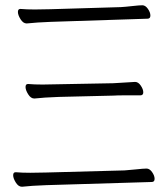

<svg xmlns="http://www.w3.org/2000/svg" viewBox="-20 -713 637 729"><path d="M112 -677 171 -678 439 -686Q456 -687 482.5 -690Q509 -693 520.5 -693Q532 -693 541.5 -679.5Q551 -666 551 -654Q551 -642 540 -642L172 -630Q119 -628 82 -624H81Q68 -624 58 -640Q48 -656 48 -667.5Q48 -679 57 -679H59Q81 -677 112 -677ZM410 -397 493 -402Q505 -402 514.5 -388Q524 -374 524 -362.5Q524 -351 513 -351Q513 -351 452 -351Q425 -351 411 -350L203 -345Q146 -343 111 -339H110Q97 -339 87 -355Q77 -371 77 -382.5Q77 -394 86 -394H88Q110 -392 142 -392ZM95 -57 155 -58 453 -66Q470 -67 497.5 -70Q525 -73 536.5 -73Q548 -73 557.5 -59.5Q567 -46 567 -34Q567 -22 556 -22L156 -10Q99 -8 64 -4H63Q50 -4 40 -20Q30 -36 30 -47.5Q30 -59 39 -59H41Q63 -57 95 -57Z"/></svg>

Font: LXGW WenKai Lite Light
Style: Regular
Weight: 300
Designer: LXGW / Fontworks Inc.
Foundry: LXGW / Fontworks Inc.
Version: Version 1.511; March 25, 2025